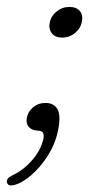

<svg xmlns="http://www.w3.org/2000/svg" viewBox="-59 -386 296 567"><path d="M46.5 -1Q32.5 -2.5 25 -12.5Q17.5 -22.5 20 -37Q23 -56 38.5 -69Q54 -82 75.5 -82Q100.5 -82 111 -63Q121.5 -44 112 1Q104 39.5 82 74Q60 108.5 32.5 132Q5 155.5 -20 161Q-35.5 164 -38.5 152.5Q-41 140.5 -22 131.5Q9 117.5 35.2 87.8Q61.5 58 69 24.5Q73.5 2.5 58 0.5ZM125 -275Q104.5 -275 94.5 -287.2Q84.5 -299.5 87.5 -316.5Q90.5 -337.5 107.5 -351.5Q124.5 -365.5 145.5 -365.5Q166.5 -365.5 176.5 -353.8Q186.5 -342 183 -323.5Q180 -303.5 163.2 -289.2Q146.5 -275 125 -275Z"/></svg>

Font: Fraunces 144pt S100 Light
Style: Italic
Weight: 300
Italic angle: -16°
Version: Version 1.000; ttfautohint (v1.8.3)